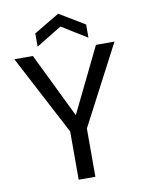

<svg xmlns="http://www.w3.org/2000/svg" viewBox="-97 -964 777 1031"><g transform="rotate(-10 292.0 -448.5)"><path d="M464 -697C464 -697 292 -344 292 -344C292 -344 120 -697 120 -697C120 -697 19 -697 19 -697C19 -697 247 -263 247 -263C247 -263 247 0 247 0C247 0 338 0 338 0C338 0 338 -263 338 -263C338 -263 565 -697 565 -697C565 -697 464 -697 464 -697ZM431 -742C431 -742 431 -814 431 -814C431 -814 293 -897 293 -897C293 -897 154 -814 154 -814C154 -814 154 -742 154 -742C154 -742 293 -827 293 -827C293 -827 431 -742 431 -742Z"/></g></svg>

Font: Girnar Poppins
Style: Regular
Weight: 500
Designer: Ninad Kale (Devanagari), Jonny Pinhorn (Latin)
Foundry: Indian Type Foundry
Version: ""